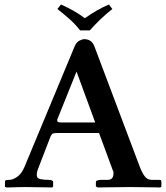

<svg xmlns="http://www.w3.org/2000/svg" viewBox="-20 -832 739 853"><path d="M148 -79Q140 -57 145.5 -45Q151 -33 195 -33Q216 -33 216 -23V-3L211 1Q211 1 196.5 0.5Q182 0 162 0Q142 0 123 -0.5Q104 -1 95 -1Q83 -1 62.5 -0.5Q42 0 26 0.5Q10 1 10 1L2 -2V-23Q2 -31 7.5 -32Q13 -33 22 -33Q37 -33 56.5 -46.5Q76 -60 89 -91L312 -627Q320 -645 333 -651.5Q346 -658 354 -658Q387 -658 399 -627L601 -91Q612 -63 623.5 -48Q635 -33 654 -33H682Q693 -33 695 -31Q697 -29 697 -23V-3L692 1Q692 1 677 0.5Q662 0 639.5 0Q617 0 594.5 -0.5Q572 -1 558 -1Q545 -1 521 -0.5Q497 0 472.5 0Q448 0 431 0.5Q414 1 414 1L406 -4V-23Q406 -33 432 -33H459Q472 -33 478 -40.5Q484 -48 484 -59Q484 -63 484 -67Q484 -71 482 -73L420 -241H236Q221 -241 215.5 -239Q210 -237 205 -227ZM253 -288H403L320 -514L234 -300Q234 -293 237 -290.5Q240 -288 253 -288ZM336 -697Q314 -725 288 -748Q262 -771 235 -792L251 -812Q280 -799 306 -784.5Q332 -770 357 -751Q385 -771 410.5 -785.5Q436 -800 464 -812L479 -792Q451 -770 426.5 -746.5Q402 -723 379 -697Z"/></svg>

Font: Libertinus Serif SemiBold
Style: Regular
Weight: 600
Designer: Philipp H. Poll, Khaled Hosny
Foundry: Caleb Maclennan
Version: Version 7.051;RELEASE